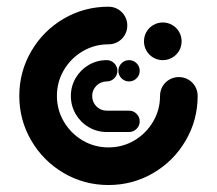

<svg xmlns="http://www.w3.org/2000/svg" viewBox="-20 -542 641 567"><path d="M329.6 -333Q329.6 -345.9 338.9 -355.2Q348.1 -364.4 361.1 -364.4Q374.1 -364.4 383.3 -355.2Q392.6 -345.9 392.6 -333Q392.6 -320 383.3 -310.7Q374.1 -301.5 361.1 -301.5Q348.1 -301.5 338.9 -310.7Q329.6 -320 329.6 -333ZM392.6 -183.7Q392.6 -170.7 383.3 -161.5Q374.1 -152.2 361.1 -152.2H295.2Q266.3 -152.2 242 -166.5Q217.8 -180.7 203.5 -205.2Q189.3 -229.6 189.3 -258.5Q189.3 -287.4 203.5 -311.7Q217.8 -335.9 242 -350.2Q266.3 -364.4 295.2 -364.4Q308.1 -364.4 317.4 -355.2Q326.7 -345.9 326.7 -333Q326.7 -320 317.4 -310.7Q308.1 -301.5 295.2 -301.5Q277.4 -301.5 264.8 -288.9Q252.2 -276.3 252.2 -258.5Q252.2 -240.4 264.8 -227.8Q277.4 -215.2 295.2 -215.2H361.1Q374.1 -215.2 383.3 -205.9Q392.6 -196.7 392.6 -183.7ZM460.7 -475.6Q475.9 -475.6 488.7 -468.1Q501.5 -460.7 508.9 -448Q516.3 -435.2 516.3 -420Q516.3 -404.8 508.9 -392Q501.5 -379.3 488.7 -371.9Q475.9 -364.4 460.7 -364.4Q445.6 -364.4 432.8 -371.9Q420 -379.3 412.6 -392Q405.2 -404.8 405.2 -420Q405.2 -435.2 412.6 -448Q420 -460.7 432.8 -468.1Q445.6 -475.6 460.7 -475.6ZM508.1 -314.4Q523.3 -314.4 536.1 -307Q548.9 -299.6 556.3 -286.9Q563.7 -274.1 563.7 -258.9Q563.7 -187.4 528.3 -126.9Q493 -66.3 432.4 -30.9Q371.9 4.4 300.4 4.4Q228.9 4.4 168.3 -30.9Q107.8 -66.3 72.4 -126.9Q37 -187.4 37 -258.9Q37 -330.4 72.4 -390.9Q107.8 -451.5 168.3 -486.9Q228.9 -522.2 300.4 -522.2Q315.6 -522.2 328.3 -514.8Q341.1 -507.4 348.5 -494.6Q355.9 -481.9 355.9 -466.7Q355.9 -451.5 348.5 -438.7Q341.1 -425.9 328.3 -418.5Q315.6 -411.1 300.4 -411.1Q258.9 -411.1 224.1 -390.6Q189.3 -370 168.7 -335.2Q148.1 -300.4 148.1 -258.9Q148.1 -217.4 168.7 -182.6Q189.3 -147.8 224.1 -127.2Q258.9 -106.7 300.4 -106.7Q341.9 -106.7 376.7 -127.2Q411.5 -147.8 432 -182.6Q452.6 -217.4 452.6 -258.9Q452.6 -274.1 460 -286.9Q467.4 -299.6 480.2 -307Q493 -314.4 508.1 -314.4Z"/></svg>

Font: 26F Galaxy Sans Black
Style: Regular
Weight: 900
Designer: C₂₉H₂₅N₃O₅
Version: Version 1.100